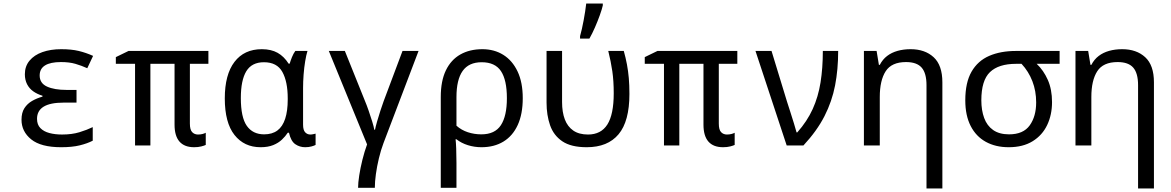

<svg xmlns="http://www.w3.org/2000/svg" viewBox="-20 -825 6640 1089"><path d="M327 10Q212 10 157 -34.5Q102 -79 102 -146Q102 -186 118.5 -211.5Q135 -237 162 -252.5Q189 -268 221 -277V-282Q191 -291 168.5 -307Q146 -323 133.5 -347.5Q121 -372 121 -404Q121 -449 147.5 -481Q174 -513 220.5 -529.5Q267 -546 327 -546Q385 -546 426.5 -536Q468 -526 508 -508L475 -438Q442 -453 407.5 -463Q373 -473 326 -473Q266 -473 235.5 -454Q205 -435 205 -397Q205 -353 246.5 -334Q288 -315 358 -315H414V-243H341Q265 -243 227.5 -220Q190 -197 190 -151Q190 -118 209 -98.5Q228 -79 260 -70.5Q292 -62 332 -62Q388 -62 430.5 -75Q473 -88 506 -104V-27Q475 -11 432 -0.5Q389 10 327 10Z M1081 10Q1026 10 998 -22Q970 -54 970 -118V-463H833V0H746V-463H637V-501L709 -536H1162V-463H1057V-124Q1057 -89 1070 -75.5Q1083 -62 1103 -62Q1117 -62 1128.5 -65Q1140 -68 1147 -72V-3Q1139 1 1121.5 5.5Q1104 10 1081 10Z M1458 10Q1365 10 1310 -59.5Q1255 -129 1255 -267Q1255 -402 1310 -474Q1365 -546 1465 -546Q1518 -546 1554.5 -525.5Q1591 -505 1617 -464H1623Q1628 -481 1636 -501Q1644 -521 1655 -536H1724Q1717 -514 1711 -478Q1705 -442 1702 -402Q1699 -362 1699 -326V-118Q1699 -87 1711 -74.5Q1723 -62 1740 -62Q1748 -62 1757 -64Q1766 -66 1770 -67V-3Q1763 1 1747 5.5Q1731 10 1711 10Q1680 10 1655 -7Q1630 -24 1619 -72H1612Q1599 -52 1579 -33Q1559 -14 1529.5 -2Q1500 10 1458 10ZM1478 -63Q1524 -63 1553.5 -85Q1583 -107 1597.5 -151.5Q1612 -196 1612 -261V-267Q1612 -362 1581.5 -417Q1551 -472 1477 -472Q1408 -472 1377 -421Q1346 -370 1346 -269Q1346 -159 1380 -111Q1414 -63 1478 -63Z M2011 240Q2011 212 2017.5 170Q2024 128 2035.5 81.5Q2047 35 2062 -6L1845 -536H1936L2049 -255Q2060 -229 2071 -197Q2082 -165 2091 -136Q2100 -107 2103 -89H2107Q2110 -105 2118.5 -135Q2127 -165 2137.5 -197Q2148 -229 2156 -251L2263 -536H2354L2155 -13Q2140 27 2129 73Q2118 119 2112 162.5Q2106 206 2106 240Z M2480 -275Q2480 -366 2509 -426Q2538 -486 2591 -516Q2644 -546 2716 -546Q2783 -546 2834.5 -514Q2886 -482 2915.5 -420Q2945 -358 2945 -268Q2945 -178 2916.5 -116Q2888 -54 2835.5 -22Q2783 10 2711 10Q2671 10 2634 -1.5Q2597 -13 2569 -35H2564Q2566 -19 2567.5 17Q2569 53 2569 98V240H2480ZM2710 -63Q2787 -63 2821 -115Q2855 -167 2855 -268Q2855 -371 2821.5 -421.5Q2788 -472 2712 -472Q2639 -472 2604 -422.5Q2569 -373 2569 -274V-112Q2597 -87 2633.5 -75Q2670 -63 2710 -63Z M3308 10Q3219 10 3169.5 -23.5Q3120 -57 3100 -114.5Q3080 -172 3080 -243V-536H3168V-246Q3168 -189 3183.5 -148Q3199 -107 3231.5 -84.5Q3264 -62 3315 -62Q3389 -62 3425 -119Q3461 -176 3461 -296Q3461 -366 3453 -421Q3445 -476 3430 -536H3518Q3529 -497 3536 -459.5Q3543 -422 3546.5 -382Q3550 -342 3550 -292Q3550 -137 3488.5 -63.5Q3427 10 3308 10ZM3270 -620Q3275 -638 3280.5 -661.5Q3286 -685 3290.5 -710.5Q3295 -736 3299 -760.5Q3303 -785 3305 -805H3399V-794Q3394 -772 3382 -738.5Q3370 -705 3354.5 -669.5Q3339 -634 3323 -606H3270Z M4081 10Q4026 10 3998 -22Q3970 -54 3970 -118V-463H3833V0H3746V-463H3637V-501L3709 -536H4162V-463H4057V-124Q4057 -89 4070 -75.5Q4083 -62 4103 -62Q4117 -62 4128.5 -65Q4140 -68 4147 -72V-3Q4139 1 4121.5 5.5Q4104 10 4081 10Z M4442 0 4265 -536H4356L4444 -248Q4452 -224 4462.5 -190.5Q4473 -157 4483 -125.5Q4493 -94 4498 -74H4502Q4558 -137 4589.5 -206.5Q4621 -276 4634 -357.5Q4647 -439 4647 -536H4734Q4734 -431 4716.5 -340.5Q4699 -250 4656.5 -166.5Q4614 -83 4537 0Z M5235 244V-153H5325V244ZM4880 0V-536H4952L4965 -457H4970Q4986 -488 5011.5 -507.5Q5037 -527 5071 -536.5Q5105 -546 5145 -546Q5226 -546 5275.5 -500.5Q5325 -455 5325 -358V0H5235V-342Q5235 -410 5207.5 -441.5Q5180 -473 5119 -473Q5037 -473 5003.5 -421Q4970 -369 4970 -275V0Z M5701 10Q5627 10 5571.5 -20.5Q5516 -51 5485.5 -110.5Q5455 -170 5455 -256Q5455 -357 5490.5 -418.5Q5526 -480 5590.5 -508Q5655 -536 5743 -536H5990V-463H5860Q5899 -426 5923 -372Q5947 -318 5947 -246Q5947 -174 5919.5 -116Q5892 -58 5837 -24Q5782 10 5701 10ZM5703 -63Q5784 -63 5820.5 -114Q5857 -165 5857 -244Q5857 -309 5835.5 -364.5Q5814 -420 5774 -463H5743Q5644 -463 5595 -416Q5546 -369 5546 -256Q5546 -200 5562 -156Q5578 -112 5613 -87.5Q5648 -63 5703 -63Z M6435 244V-153H6525V244ZM6080 0V-536H6152L6165 -457H6170Q6186 -488 6211.5 -507.5Q6237 -527 6271 -536.5Q6305 -546 6345 -546Q6426 -546 6475.5 -500.5Q6525 -455 6525 -358V0H6435V-342Q6435 -410 6407.5 -441.5Q6380 -473 6319 -473Q6237 -473 6203.5 -421Q6170 -369 6170 -275V0Z"/></svg>

Font: Noto Sans Mono
Style: Regular
Weight: 400
Designer: Monotype Design Team
Foundry: Monotype Imaging Inc.
Version: Version 2.014